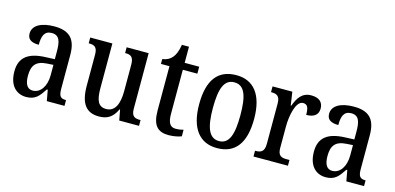

<svg xmlns="http://www.w3.org/2000/svg" viewBox="-64 -1032 2911 1416"><g transform="rotate(15 1392.0 -324.5)"><path d="M173 10C244 10 270 -27 307 -83H314L329 0H464V-44H461C422 -44 408 -60 408 -115V-374C408 -500 352 -547 241 -547C146 -547 77 -514 77 -449C77 -406 106 -386 164 -386C164 -451 178 -495 235 -495C295 -495 306 -447 306 -373V-314L235 -311C105 -306 41 -257 41 -151C41 -41 99 10 173 10ZM207 -48C165 -48 146 -84 146 -145C146 -223 174 -263 259 -268L307 -271V-191C307 -108 267 -48 207 -48Z M728 10C786 10 831 -10 863 -80H867L882 0H1033V-44H1028C992 -44 963 -51 963 -111V-536H795V-492H798C834 -492 861 -484 861 -421V-218C861 -121 833 -57 766 -57C704 -57 686 -104 686 -195V-536H517V-492H520C559 -492 584 -482 584 -424V-186C584 -49 632 10 728 10Z M1261 10C1304 10 1340 0 1358 -7V-57C1339 -52 1321 -49 1298 -49C1257 -49 1238 -78 1238 -147V-483H1349V-536H1238V-659H1184C1175 -606 1163 -580 1146 -559C1128 -537 1103 -524 1071 -520V-483H1136V-146C1136 -30 1178 10 1261 10Z M1629 10C1767 10 1840 -81 1840 -269C1840 -456 1761 -547 1632 -547C1492 -547 1420 -456 1420 -269C1420 -81 1500 10 1629 10ZM1631 -44C1554 -44 1525 -121 1525 -269C1525 -417 1553 -492 1630 -492C1708 -492 1735 -417 1735 -269C1735 -121 1708 -44 1631 -44Z M1907 0H2170V-44H2146C2110 -44 2081 -52 2081 -111V-275C2081 -360 2104 -476 2159 -476C2193 -476 2203 -452 2203 -397C2265 -397 2294 -424 2294 -469C2294 -516 2265 -546 2204 -546C2133 -546 2103 -498 2079 -434H2075L2060 -536H1909V-492H1912C1950 -492 1978 -483 1978 -424V-116C1978 -53 1949 -44 1910 -44H1907Z M2460 10C2531 10 2557 -27 2594 -83H2601L2616 0H2751V-44H2748C2709 -44 2695 -60 2695 -115V-374C2695 -500 2639 -547 2528 -547C2433 -547 2364 -514 2364 -449C2364 -406 2393 -386 2451 -386C2451 -451 2465 -495 2522 -495C2582 -495 2593 -447 2593 -373V-314L2522 -311C2392 -306 2328 -257 2328 -151C2328 -41 2386 10 2460 10ZM2494 -48C2452 -48 2433 -84 2433 -145C2433 -223 2461 -263 2546 -268L2594 -271V-191C2594 -108 2554 -48 2494 -48Z"/></g></svg>

Font: Noto Serif Bengali Condensed Medium
Style: Regular
Weight: 500
Width: 3
Designer: Juan Bruce, Universal Thirst, Indian Type Foundry and the Monotype Design Team.
Foundry: Monotype Imaging Inc.
Version: Version 2.003